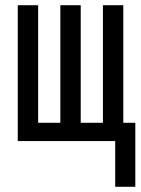

<svg xmlns="http://www.w3.org/2000/svg" viewBox="-20 -540 540 735"><path d="M421 175V0H48V-520H126V-70H211V-520H289V-70H374V-520H452V-70H498V175Z"/></svg>

Font: Iosevka www.saffi
Style: Regular
Weight: 400
Monospace: yes
Designer: Belleve Invis
Foundry: Belleve Invis
Version: Version 22.0.2; ttfautohint (v1.8.3)